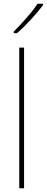

<svg xmlns="http://www.w3.org/2000/svg" viewBox="-20 -1110 253 1037"><path d="M110 -93H84V-853H110ZM213 -1083Q187 -1048 147.5 -1005Q108 -962 72 -931H54V-939Q88 -973 124 -1014Q160 -1055 183 -1090H213Z"/></svg>

Font: Noto Sans Kannada UI SemiCondensed Thin
Style: Regular
Weight: 100
Width: 4
Designer: Jelle Bosma - Monotype Design Team
Foundry: Monotype Imaging Inc.
Version: Version 2.005; ttfautohint (v1.8.4.7-5d5b)